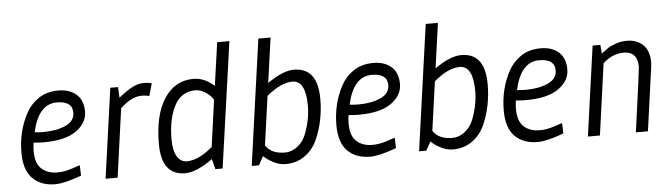

<svg xmlns="http://www.w3.org/2000/svg" viewBox="-46 -878 3712 1064"><g transform="rotate(-5 1810.5 -346.0)"><path d="M225 6Q145 6 98.5 -40.5Q52 -87 52 -184Q52 -303 105 -402Q131 -450 176.5 -480Q222 -510 285 -510Q348 -510 385.5 -477Q423 -444 423 -381Q423 -318 362 -274.5Q301 -231 179 -231Q154 -231 124 -234Q120 -211 120 -188Q120 -118 154 -88Q188 -58 241 -58Q281 -58 322 -72L368 -87L370 -29Q275 6 225 6ZM184 -288Q257 -288 307.5 -311Q358 -334 358 -381Q358 -445 271 -445Q169 -445 135 -291Q159 -288 184 -288Z M805 -504 785 -435Q769 -441 742 -441Q687 -441 624 -382L571 0H504L574 -500H617L620 -441Q668 -479 699 -494.5Q730 -510 758 -510Q786 -510 793.5 -507.5Q801 -505 805 -504Z M947 8Q815 8 815 -166Q815 -328 874.5 -418.5Q934 -509 1037 -509Q1098 -509 1152 -460L1186 -700H1254L1155 0H1115L1100 -57Q1009 8 947 8ZM1043 -445Q963 -445 925 -371.5Q887 -298 887 -186Q887 -123 907 -90Q927 -57 961 -57Q1026 -57 1105 -124L1141 -384Q1126 -409 1097.5 -427Q1069 -445 1043 -445Z M1596 -511Q1728 -511 1728 -337Q1728 -217 1683 -114Q1659 -60 1613 -27Q1567 6 1506 6Q1472 6 1438.5 -11Q1405 -28 1384 -49L1357 0H1317L1415 -700H1483L1448 -450Q1534 -511 1596 -511ZM1400 -107Q1431 -58 1508 -58Q1545 -58 1577.5 -83.5Q1610 -109 1626 -151Q1656 -230 1656 -305Q1656 -446 1582 -446Q1517 -446 1438 -379Z M1977 6Q1897 6 1850.5 -40.5Q1804 -87 1804 -184Q1804 -303 1857 -402Q1883 -450 1928.5 -480Q1974 -510 2037 -510Q2100 -510 2137.5 -477Q2175 -444 2175 -381Q2175 -318 2114 -274.5Q2053 -231 1931 -231Q1906 -231 1876 -234Q1872 -211 1872 -188Q1872 -118 1906 -88Q1940 -58 1993 -58Q2033 -58 2074 -72L2120 -87L2122 -29Q2027 6 1977 6ZM1936 -288Q2009 -288 2059.5 -311Q2110 -334 2110 -381Q2110 -445 2023 -445Q1921 -445 1887 -291Q1911 -288 1936 -288Z M2527 -511Q2659 -511 2659 -337Q2659 -217 2614 -114Q2590 -60 2544 -27Q2498 6 2437 6Q2403 6 2369.5 -11Q2336 -28 2315 -49L2288 0H2248L2346 -700H2414L2379 -450Q2465 -511 2527 -511ZM2331 -107Q2362 -58 2439 -58Q2476 -58 2508.5 -83.5Q2541 -109 2557 -151Q2587 -230 2587 -305Q2587 -446 2513 -446Q2448 -446 2369 -379Z M2908 6Q2828 6 2781.5 -40.5Q2735 -87 2735 -184Q2735 -303 2788 -402Q2814 -450 2859.5 -480Q2905 -510 2968 -510Q3031 -510 3068.5 -477Q3106 -444 3106 -381Q3106 -318 3045 -274.5Q2984 -231 2862 -231Q2837 -231 2807 -234Q2803 -211 2803 -188Q2803 -118 2837 -88Q2871 -58 2924 -58Q2964 -58 3005 -72L3051 -87L3053 -29Q2958 6 2908 6ZM2867 -288Q2940 -288 2990.5 -311Q3041 -334 3041 -381Q3041 -445 2954 -445Q2852 -445 2818 -291Q2842 -288 2867 -288Z M3448 -510Q3503 -510 3537.5 -477Q3572 -444 3572 -382Q3572 -365 3569 -347L3521 0H3454Q3502 -347 3502 -359Q3502 -446 3425 -446Q3362 -446 3309 -397L3254 0H3187L3257 -500H3300L3304 -451Q3327 -469 3341.5 -479Q3356 -489 3386 -499.5Q3416 -510 3448 -510Z"/></g></svg>

Font: Gudea
Style: Italic
Weight: 400
Version: Version 1.002